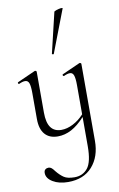

<svg xmlns="http://www.w3.org/2000/svg" viewBox="-107 -788 696 1126"><g transform="rotate(-10 240.5 -225.0)"><path d="M401 -388V70Q401 164 349.5 222.5Q298 281 205 281Q151 281 114.5 259Q78 237 78 205Q78 191 86 184.5Q94 178 105 178Q115 178 123 184.5Q131 191 141 205Q162 231 183.5 245.5Q205 260 247 260Q296 260 325 224Q354 188 354 94V-80Q313 -35 273.5 -14Q234 7 192 7Q142 7 115 -24Q88 -55 88 -115V-270Q88 -311 81.5 -328.5Q75 -346 58 -346Q43 -346 22 -336H20Q16 -336 15 -341Q14 -346 18 -347L123 -394L126 -395Q129 -395 132 -393Q135 -391 135 -388V-145Q135 -85 156 -56Q177 -27 219 -27Q253 -27 289 -45.5Q325 -64 354 -96V-270Q354 -311 347.5 -328.5Q341 -346 325 -346Q310 -346 289 -336H287Q283 -336 281.5 -341Q280 -346 284 -347L389 -394L393 -395Q395 -395 398 -393Q401 -391 401 -388ZM248 -472Q245 -472 242.5 -473.5Q240 -475 241 -476L298 -716Q299 -720 312.5 -724.5Q326 -729 338.5 -730.5Q351 -732 349 -727L252 -474Q252 -472 248 -472Z"/></g></svg>

Font: Cormorant Infant Light
Style: Regular
Weight: 300
Designer: Christian Thalmann (Catharsis Fonts)
Version: Version 3.000